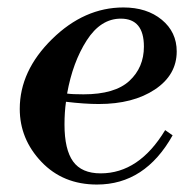

<svg xmlns="http://www.w3.org/2000/svg" viewBox="-20 -482 506 515"><path d="M311 -462Q374 -462 414 -429Q454 -396 454 -344Q454 -281 395.5 -242Q337 -203 245 -203Q207 -203 157 -209Q153 -181 153 -148Q153 -81 176 -49Q199 -17 250 -17Q353 -17 423 -133L443 -119Q369 13 240 13Q149 13 91 -48Q33 -109 33 -190Q33 -292 119.5 -377Q206 -462 311 -462ZM304 -432Q250 -432 212.5 -373.5Q175 -315 160 -231Q174 -229 204 -229Q288 -229 327 -265Q366 -301 366 -357Q366 -432 304 -432Z"/></svg>

Font: Libre Bodoni
Style: Italic
Weight: 400
Italic angle: -13°
Designer: Pablo Impallari, Rodrigo Fuenzalida
Foundry: Pablo Impallari, Rodrigo Fuenzalida
Version: Version 1.001